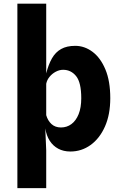

<svg xmlns="http://www.w3.org/2000/svg" viewBox="-20 -800 640 1022"><path d="M354.5 6.5Q318 6.5 290 -8.5Q262 -23.5 244.5 -51Q227 -78.5 221 -116.5L159.5 -96.5L226 -187Q234.5 -157.5 254.2 -139.5Q274 -121.5 304.5 -121.5Q336 -121.5 360.2 -139.5Q384.5 -157.5 398.5 -192.2Q412.5 -227 412.5 -277Q412.5 -361 385.2 -394.8Q358 -428.5 316 -428.5Q296 -428.5 276.8 -418.2Q257.5 -408 243.8 -391.2Q230 -374.5 226 -354V-409.5Q238 -457 256.8 -489.8Q275.5 -522.5 305.5 -539.2Q335.5 -556 380.5 -556Q430 -556 472.5 -524.2Q515 -492.5 541 -430.5Q567 -368.5 567 -277.5Q567 -190.5 538.8 -126.8Q510.5 -63 462.2 -28.2Q414 6.5 354.5 6.5ZM72.5 201.5V-780.5H226V-490V-144L221 -116.5L226 0.5V201.5Z"/></svg>

Font: Spline Sans Mono
Style: Regular
Weight: 400
Monospace: yes
Designer: Eben Sorkin, Mirko Velimirovic
Foundry: Sorkin Type
Version: Version 1.004